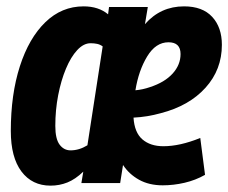

<svg xmlns="http://www.w3.org/2000/svg" viewBox="-20 -574 718 604"><path d="M139 10Q81 10 47.5 -34.5Q14 -79 14 -162Q14 -277 42.5 -365.5Q71 -454 122.5 -504Q174 -554 243 -554Q290 -554 320 -529L323 -552H445L436 -498Q485 -554 559 -554Q617 -554 647.5 -521Q678 -488 678 -433Q678 -355 626.5 -298Q575 -241 486 -218Q443 -206 400 -204Q403 -157 428 -135.5Q453 -114 494 -114Q546 -114 610 -140L625 -24Q595 -7 560.5 1Q526 9 492 9Q449 9 417.5 -8.5Q386 -26 367 -55L358 2H236L242 -34Q217 -10 192 0Q167 10 139 10ZM510 -441Q470 -441 443 -396.5Q416 -352 406 -290Q429 -292 452 -300Q498 -315 523 -342.5Q548 -370 548 -404Q548 -441 510 -441ZM202 -101Q229 -101 255 -117L303 -428Q295 -434 285.5 -436Q276 -438 265 -438Q243 -438 223 -416.5Q203 -395 187.5 -358Q172 -321 163 -274.5Q154 -228 154 -178Q154 -137 167.5 -119Q181 -101 202 -101Z"/></svg>

Font: Georama SemiCondensed
Style: Bold Italic
Weight: 700
Width: 4
Italic angle: -9°
Designer: Jean-Baptiste Levee
Foundry: Production Type
Version: Version 1.000